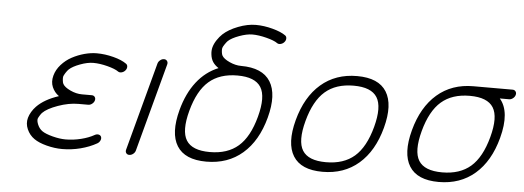

<svg xmlns="http://www.w3.org/2000/svg" viewBox="-50 -910 2868 1051"><g transform="rotate(5 1384.0 -384.5)"><path d="M236.8 -396.2Q245.6 -429.2 270.5 -457Q295.4 -484.9 327.8 -502.2Q360.1 -519.5 395.5 -529.1Q430.9 -538.6 463.4 -538.6Q508.3 -538.6 554.9 -526.5Q601.6 -514.4 627.7 -495.4Q635.5 -489.7 635.3 -478.6Q635 -467.5 626.7 -458.3Q618.4 -449 606.8 -446.4Q595.2 -443.8 587.4 -449.5Q569.1 -462.6 526.9 -473.6Q484.6 -484.6 449 -484.6Q417 -484.6 376.7 -469.6Q336.4 -454.6 317.4 -437Q310.1 -430.2 301.3 -416.5Q292.5 -402.8 290.8 -396.2Q289.1 -390.1 290.4 -376.1Q291.7 -362.1 295.4 -355.5Q304.9 -337.9 337.3 -322.8Q369.6 -307.6 401.6 -307.6H455.6Q466.6 -307.6 472.3 -299.7Q478 -291.7 475.1 -280.8Q472.2 -269.8 462 -261.8Q451.9 -253.9 440.9 -253.9H387.2Q334.2 -253.9 275.3 -232.8Q216.3 -211.7 192.4 -187Q187.3 -181.6 180.3 -170.2Q173.3 -158.7 171.9 -153.8Q168.7 -141.8 177.7 -120.6Q186.8 -99.4 203.9 -87.4Q222.2 -74.7 261.6 -64.3Q301 -54 333.5 -54Q375.5 -54 418 -64.5Q460.4 -75 490.7 -92.3Q501.5 -98.4 511.8 -96.2Q522.2 -94 525.9 -85Q529.5 -75.7 524.4 -64.7Q519.3 -53.7 508.5 -47.6Q469.2 -25.4 419.9 -12.7Q370.6 0 319.1 0Q277.6 0 233.6 -11.5Q189.7 -22.9 164.1 -41Q137 -59.8 123.3 -91.1Q109.6 -122.3 118.2 -153.8Q122.6 -169.9 132.8 -187.1Q143.1 -204.3 156.5 -218Q198.5 -261.2 276.9 -286.9Q252 -304.4 239.7 -332.9Q227.5 -361.3 236.8 -396.2Z M852.3 -511.5 722.4 -26.9Q719.5 -15.9 709.4 -7.9Q699.2 0 688.2 0Q677.2 0 671.5 -7.9Q665.8 -15.9 668.7 -26.9L798.6 -511.5Q801.5 -522.5 811.5 -530.5Q821.5 -538.6 832.5 -538.6Q843.5 -538.6 849.4 -530.5Q855.2 -522.5 852.3 -511.5Z M1303 -715.3Q1272 -715.3 1230.8 -700.2Q1189.7 -685.1 1171.1 -667.7Q1165.3 -662.1 1156 -648.6Q1146.7 -635 1144.5 -627Q1142.6 -617.7 1144.4 -604.7Q1146.2 -591.8 1149.4 -586.2Q1158.7 -568.8 1191.7 -553.7Q1224.6 -538.6 1255.6 -538.6Q1373.8 -538.6 1417.1 -468.8Q1460.4 -398.9 1425.8 -269.3Q1391.1 -139.6 1310.3 -69.8Q1229.5 0 1111.3 0Q993.2 0 949.8 -69.8Q906.5 -139.6 941.2 -269.3Q966.1 -362.1 1014.9 -424.7Q1063.7 -487.3 1133.8 -515.9Q1113.3 -529.3 1102.2 -546.1Q1091.1 -563 1088.4 -587.6Q1085.9 -608.9 1090.8 -627Q1096.2 -646.7 1109.7 -667Q1123.3 -687.3 1138.4 -701.4Q1168.7 -729.5 1220 -749.4Q1271.2 -769.3 1317.4 -769.3Q1361.8 -769.3 1409.4 -756.5Q1457 -743.7 1481.4 -726.1Q1489.3 -720.5 1489.1 -709.5Q1489 -698.5 1480.7 -689.2Q1472.4 -679.9 1460.7 -677.2Q1449 -674.6 1441.2 -680.2Q1423.6 -693.1 1380.4 -704.2Q1337.2 -715.3 1303 -715.3ZM1084.5 -433.2Q1025.1 -381.8 994.9 -269.3Q964.6 -156.7 996.6 -105.3Q1028.6 -54 1125.7 -54Q1222.9 -54 1282.2 -105.3Q1341.6 -156.7 1371.8 -269.3Q1402.1 -381.8 1370.1 -433.2Q1338.1 -484.6 1241 -484.6Q1143.8 -484.6 1084.5 -433.2Z M1722.9 -433.2Q1663.6 -381.8 1633.3 -269.3Q1603 -156.7 1635 -105.3Q1667 -54 1764.2 -54Q1861.3 -54 1920.7 -105.3Q1980 -156.7 2010.3 -269.3Q2040.5 -381.8 2008.5 -433.2Q1976.6 -484.6 1879.4 -484.6Q1782.2 -484.6 1722.9 -433.2ZM1588.3 -69.8Q1544.9 -139.6 1579.6 -269.3Q1614.3 -398.9 1695.1 -468.8Q1775.9 -538.6 1894 -538.6Q2012.2 -538.6 2055.5 -468.8Q2098.9 -398.9 2064.2 -269.3Q2029.5 -139.6 1948.7 -69.8Q1867.9 0 1749.8 0Q1631.6 0 1588.3 -69.8Z M2682.1 -484.6Q2741.7 -415.8 2702.6 -269.3Q2668 -139.6 2587.2 -69.8Q2506.3 0 2388.2 0Q2270 0 2226.7 -69.8Q2183.3 -139.6 2218 -269.3Q2252.7 -398.9 2333.5 -468.8Q2414.3 -538.6 2532.5 -538.6H2747.8Q2758.8 -538.6 2764.5 -530.5Q2770.3 -522.5 2767.3 -511.5Q2764.4 -500.5 2754.4 -492.6Q2744.4 -484.6 2733.4 -484.6ZM2361.3 -433.2Q2302 -381.8 2271.7 -269.3Q2241.5 -156.7 2273.4 -105.3Q2305.4 -54 2402.6 -54Q2499.8 -54 2559.1 -105.3Q2618.4 -156.7 2648.7 -269.3Q2679 -381.8 2647 -433.2Q2615 -484.6 2517.8 -484.6Q2420.7 -484.6 2361.3 -433.2Z"/></g></svg>

Font: Tecnico
Style: FinoInclinado
Weight: 400
Italic angle: -15°
Version: Version 1.3